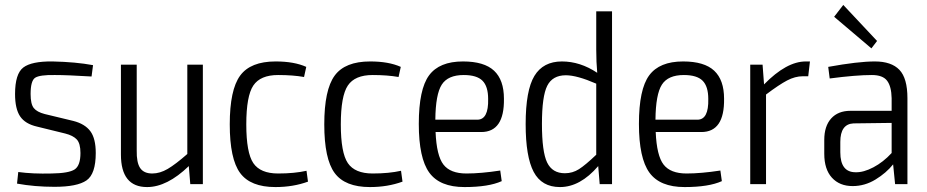

<svg xmlns="http://www.w3.org/2000/svg" viewBox="-20 -746 3758 778"><path d="M193 -497Q287 -495 357 -482L351 -436Q253 -442 202 -442Q141 -443 122.5 -431Q104 -419 104 -365Q104 -324 117 -308Q130 -292 161 -284L277 -256Q324 -244 346 -214.5Q368 -185 368 -126Q368 -41 330.5 -15Q293 11 201 11Q120 11 49 -2L54 -49Q113 -41 189 -43Q259 -44 282.5 -59.5Q306 -75 306 -126Q306 -165 291 -181Q276 -197 244 -205L130 -233Q82 -244 61.5 -274.5Q41 -305 41 -365Q41 -447 74.5 -472.5Q108 -498 193 -497Z M802 -484V0H751L745 -73Q657 12 576 12Q470 12 470 -120V-484H534V-137Q533 -87 548 -65Q563 -43 597 -43Q628 -43 659.5 -61.5Q691 -80 739 -122V-484Z M1097 -497Q1172 -497 1221 -475L1212 -434Q1167 -442 1107 -442Q1035 -442 1006.5 -399.5Q978 -357 978 -242Q978 -127 1006.5 -85Q1035 -43 1107 -43Q1173 -43 1222 -54L1228 -10Q1168 12 1096 12Q995 12 953 -45Q911 -102 911 -242Q911 -382 953 -439.5Q995 -497 1097 -497Z M1480 -497Q1555 -497 1604 -475L1595 -434Q1550 -442 1490 -442Q1418 -442 1389.5 -399.5Q1361 -357 1361 -242Q1361 -127 1389.5 -85Q1418 -43 1490 -43Q1556 -43 1605 -54L1611 -10Q1551 12 1479 12Q1378 12 1336 -45Q1294 -102 1294 -242Q1294 -382 1336 -439.5Q1378 -497 1480 -497Z M1870 -43Q1929 -43 2007 -55L2013 -12Q1960 12 1862 12Q1762 12 1719.5 -46.5Q1677 -105 1677 -244Q1677 -384 1718.5 -440.5Q1760 -497 1856 -497Q1942 -497 1982 -459.5Q2022 -422 2022 -346Q2024 -211 1930 -211H1745Q1749 -115 1777 -79Q1805 -43 1870 -43ZM1859 -442Q1795 -442 1770 -403Q1745 -364 1744 -261H1914Q1960 -261 1958 -345Q1958 -396 1935 -419Q1912 -442 1859 -442Z M2460 -700V0H2410L2404 -73Q2331 12 2249 12Q2175 12 2142.5 -49.5Q2110 -111 2110 -243Q2110 -380 2145.5 -438.5Q2181 -497 2257 -497Q2331 -497 2400 -451Q2396 -494 2396 -545V-700ZM2269 -44Q2300 -44 2326 -60.5Q2352 -77 2396 -119V-407Q2318 -441 2273 -441Q2219 -441 2197.5 -398.5Q2176 -356 2176 -244Q2176 -131 2197 -87.5Q2218 -44 2269 -44Z M2762 -43Q2821 -43 2899 -55L2905 -12Q2852 12 2754 12Q2654 12 2611.5 -46.5Q2569 -105 2569 -244Q2569 -384 2610.5 -440.5Q2652 -497 2748 -497Q2834 -497 2874 -459.5Q2914 -422 2914 -346Q2916 -211 2822 -211H2637Q2641 -115 2669 -79Q2697 -43 2762 -43ZM2751 -442Q2687 -442 2662 -403Q2637 -364 2636 -261H2806Q2852 -261 2850 -345Q2850 -396 2827 -419Q2804 -442 2751 -442Z M3262 -497 3255 -437H3233Q3202 -437 3169.5 -420Q3137 -403 3084 -363V0H3020V-484H3070L3076 -404Q3167 -497 3245 -497Z M3511 -550 3360 -678 3397 -726 3534 -580ZM3525 -497Q3592 -497 3624.5 -463Q3657 -429 3657 -348V0H3607L3599 -80Q3571 -45 3527.5 -18.5Q3484 8 3435 8Q3382 8 3351 -26Q3320 -60 3320 -123V-179Q3320 -235 3348 -266Q3376 -297 3426 -297H3593V-348Q3592 -396 3574.5 -419Q3557 -442 3513 -442Q3449 -442 3342 -428L3336 -475Q3457 -497 3525 -497ZM3447 -48Q3479 -47 3519 -68Q3559 -89 3593 -126V-248L3438 -246Q3385 -243 3385 -171V-129Q3385 -48 3447 -48Z"/></svg>

Font: exo2condensed_l
Style: Regular
Weight: 300
Width: 3
Designer: Natanael Gama
Version: Version 1.001;PS 001.001;hotconv 1.0.70;makeotf.lib2.5.58329